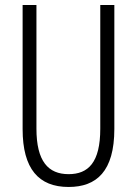

<svg xmlns="http://www.w3.org/2000/svg" viewBox="-20 -734 544 764"><path d="M435 -714H379V-222C379 -87 331 -41 253 -41C172 -41 125 -92 125 -222V-714H70V-220C70 -62 134 10 253 10C364 10 435 -52 435 -221Z"/></svg>

Font: Noto Sans UI Condensed Light
Style: Regular
Weight: 300
Width: 3
Designer: Monotype Design Team
Foundry: Monotype Imaging Inc.
Version: Version 1.901